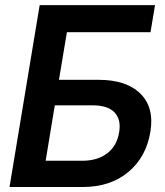

<svg xmlns="http://www.w3.org/2000/svg" viewBox="-20 -748 659 768"><path d="M18.1 0 138.7 -727.5H600.1L582 -619.1H247.6L215.8 -428.7H375Q485.4 -428.7 541.5 -373.5Q597.7 -318.4 581.5 -220.2Q564.5 -119.1 492.9 -59.6Q421.4 0 311 0ZM162.6 -105H309.1Q370.1 -105 408.9 -134.8Q447.8 -164.6 456.5 -218.8Q465.3 -270 438.2 -298.3Q411.1 -326.7 350.1 -326.7H199.2Z"/></svg>

Font: Inter Display SemiBold
Style: Italic
Weight: 600
Italic angle: -9.39999°
Designer: Rasmus Andersson
Foundry: rsms
Version: Version 4.000;git-a52131595